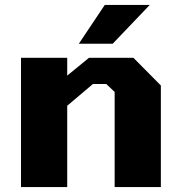

<svg xmlns="http://www.w3.org/2000/svg" viewBox="-20 -757 726 777"><path d="M299 -580 404 -737H586L436 -580ZM65 0V-523H252V-451L340 -523H520L631 -411V0H444V-385L410 -417H356L252 -329V0Z"/></svg>

Font: Tomorrow
Style: Bold
Weight: 700
Designer: Tony de Marco, Monica Rizzolli
Foundry: Just in Type
Version: Version 2.002